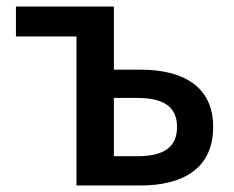

<svg xmlns="http://www.w3.org/2000/svg" viewBox="-20 -570 720 590"><path d="M215 0H411C542 0 635 -52 635 -180C635 -305 542 -356 411 -356H330V-550H29V-458H215ZM330 -90V-269H402C484 -269 524 -241 524 -180C524 -118 484 -90 402 -90Z"/></svg>

Font: Source Han Sans KR Medium
Style: Regular
Weight: 500
Designer: Ryoko NISHIZUKA (kana & ideographs); Paul D. Hunt (Latin, Greek & Cyrillic); Wenlong ZHANG (bopomofo); Sandoll Communica
Foundry: Adobe Systems Incorporated
Version: Version 1.001;PS 1.001;hotconv 1.0.78;makeotf.lib2.5.61930